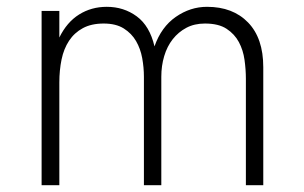

<svg xmlns="http://www.w3.org/2000/svg" viewBox="-20 -543 890 563"><path d="M587 -523Q663 -523 707.5 -477Q752 -431 752 -346V0H701V-312Q701 -339 697 -367.5Q693 -396 680.5 -419.5Q668 -443 644.5 -458.5Q621 -474 581 -474Q550 -474 526.5 -461.5Q503 -449 486.5 -428Q470 -407 461.5 -378.5Q453 -350 453 -318V0H402V-318Q402 -345 397 -372.5Q392 -400 379 -422.5Q366 -445 343 -459.5Q320 -474 284 -474Q248 -474 223 -460.5Q198 -447 182.5 -423.5Q167 -400 160.5 -368.5Q154 -337 154 -301V0H102V-511H154V-433Q176 -478 212 -500.5Q248 -523 293 -523Q343 -523 381 -495Q419 -467 433 -407Q453 -464 495.5 -493.5Q538 -523 587 -523Z"/></svg>

Font: Transpass ExtraLight
Style: Regular
Weight: 200
Designer: Delve Withrington
Foundry: Delve Fonts
Version: Version 1.001;December 18, 2019;FontCreator 12.0.0.2547 64-b